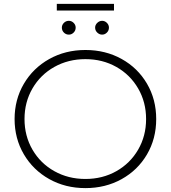

<svg xmlns="http://www.w3.org/2000/svg" viewBox="-20 -962 878 987"><path d="M419 5Q316 5 233 -41.5Q150 -88 102.5 -169Q55 -250 55 -350Q55 -450 102.5 -531Q150 -612 233 -658.5Q316 -705 419 -705Q522 -705 605 -659Q688 -613 735.5 -532Q783 -451 783 -350Q783 -249 735.5 -168Q688 -87 605 -41Q522 5 419 5ZM419 -42Q507 -42 578 -82Q649 -122 690 -192.5Q731 -263 731 -350Q731 -437 690 -507.5Q649 -578 578 -618Q507 -658 419 -658Q331 -658 259.5 -618Q188 -578 147 -507.5Q106 -437 106 -350Q106 -263 147 -192.5Q188 -122 259.5 -82Q331 -42 419 -42ZM334 -784Q319 -784 308.5 -794.5Q298 -805 298 -820Q298 -834 308.5 -844.5Q319 -855 334 -855Q348 -855 358.5 -844.5Q369 -834 369 -820Q369 -805 358.5 -794.5Q348 -784 334 -784ZM505 -784Q491 -784 480 -794.5Q469 -805 469 -820Q469 -834 480 -844.5Q491 -855 505 -855Q519 -855 529.5 -844.5Q540 -834 540 -820Q540 -805 529.5 -794.5Q519 -784 505 -784ZM272 -942H566V-908H272Z"/></svg>

Font: Hilab Light
Style: Regular
Weight: 300
Designer: Cristianderson Lima
Foundry: Cristianderson
Version: Version 1.0